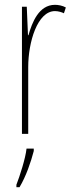

<svg xmlns="http://www.w3.org/2000/svg" viewBox="-20 -555 302 796"><path d="M208 -535C141 -535 113 -462 98 -409H96L91 -527H71V0H97V-277C97 -380 135 -509 208 -509C222 -509 237 -504 245 -500L253 -524C239 -532 221 -535 208 -535ZM120 71V61H90C86 101 62 175 48 211V221H61C88 176 108 117 120 71Z"/></svg>

Font: Noto Sans Sinhala ExtraCondensed Thin
Style: Regular
Weight: 100
Width: 2
Designer: Jelle Bosma - Monotype Design Team
Foundry: Monotype Imaging Inc.
Version: Version 2.006